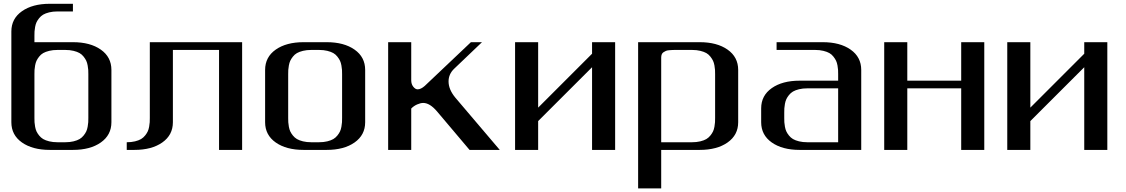

<svg xmlns="http://www.w3.org/2000/svg" viewBox="-20 -812 6101 1040"><path d="M375 -791.5V-750H291.5Q266.6 -750 246.6 -745.1Q226.6 -740.2 213.9 -732.7Q201.2 -725.1 191.9 -713.4Q182.6 -701.7 177.7 -691.2Q172.9 -680.7 170.2 -666Q167.5 -651.4 167 -641.6Q166.5 -631.8 166.5 -618.7V-583.5H375Q468.8 -583.5 526.1 -543.2Q583.5 -502.9 583.5 -433.1V-239.7V-149.9Q583.5 -80.6 526.1 -40.3Q468.8 0 375 0H250Q156.2 0 98.9 -40.3Q41.5 -80.6 41.5 -149.9V-641.6Q41.5 -710.9 98.9 -751.2Q156.2 -791.5 250 -791.5ZM333.5 -41.5Q358.4 -41.5 378.4 -46.4Q398.4 -51.3 411.1 -58.8Q423.8 -66.4 433.1 -78.1Q442.4 -89.8 447.3 -100.3Q452.1 -110.8 454.8 -125.5Q457.5 -140.1 458 -149.9Q458.5 -159.7 458.5 -172.9V-239.7V-410.6Q458.5 -423.8 458 -433.3Q457.5 -442.9 454.8 -457.5Q452.1 -472.2 447.3 -482.7Q442.4 -493.2 433.1 -505.1Q423.8 -517.1 411.1 -524.4Q398.4 -531.7 378.4 -536.6Q358.4 -541.5 333.5 -541.5H291.5Q266.6 -541.5 246.6 -536.6Q226.6 -531.7 213.9 -524.4Q201.2 -517.1 191.9 -505.1Q182.6 -493.2 177.7 -482.7Q172.9 -472.2 170.2 -457.5Q167.5 -442.9 167 -433.3Q166.5 -423.8 166.5 -410.6V-172.9Q166.5 -159.7 167 -149.9Q167.5 -140.1 170.2 -125.5Q172.9 -110.8 177.7 -100.3Q182.6 -89.8 191.9 -78.1Q201.2 -66.4 213.9 -58.8Q226.6 -51.3 246.6 -46.4Q266.6 -41.5 291.5 -41.5Z M1291.5 -583.5V0H1166.5V-541.5H916.5V-149.9Q916.5 -80.6 859.1 -40.3Q801.8 0 708 0H666.5V-41.5Q691.4 -41.5 711.4 -46.4Q731.4 -51.3 744.1 -58.8Q756.8 -66.4 766.1 -78.1Q775.4 -89.8 780.3 -100.3Q785.2 -110.8 787.8 -125.5Q790.5 -140.1 791 -149.9Q791.5 -159.7 791.5 -172.9V-583.5H916.5Z M1624.5 0Q1530.8 0 1473.4 -40.3Q1416 -80.6 1416 -149.9V-433.1Q1416 -502.9 1473.4 -543.2Q1530.8 -583.5 1624.5 -583.5H1749.5Q1843.3 -583.5 1900.6 -543.2Q1958 -502.9 1958 -433.1V-149.9Q1958 -80.6 1900.6 -40.3Q1843.3 0 1749.5 0ZM1708 -41.5Q1732.9 -41.5 1752.9 -46.4Q1772.9 -51.3 1785.6 -58.8Q1798.3 -66.4 1807.6 -78.1Q1816.9 -89.8 1821.8 -100.3Q1826.7 -110.8 1829.3 -125.5Q1832 -140.1 1832.5 -149.9Q1833 -159.7 1833 -172.9V-410.6Q1833 -423.8 1832.5 -433.3Q1832 -442.9 1829.3 -457.5Q1826.7 -472.2 1821.8 -482.7Q1816.9 -493.2 1807.6 -505.1Q1798.3 -517.1 1785.6 -524.4Q1772.9 -531.7 1752.9 -536.6Q1732.9 -541.5 1708 -541.5H1666Q1641.1 -541.5 1621.1 -536.6Q1601.1 -531.7 1588.4 -524.4Q1575.7 -517.1 1566.4 -505.1Q1557.1 -493.2 1552.2 -482.7Q1547.4 -472.2 1544.7 -457.5Q1542 -442.9 1541.5 -433.3Q1541 -423.8 1541 -410.6V-172.9Q1541 -159.7 1541.5 -149.9Q1542 -140.1 1544.7 -125.5Q1547.4 -110.8 1552.2 -100.3Q1557.1 -89.8 1566.4 -78.1Q1575.7 -66.4 1588.4 -58.8Q1601.1 -51.3 1621.1 -46.4Q1641.1 -41.5 1666 -41.5Z M2207.5 -583.5V-377Q2207.5 -356 2218.8 -342Q2230 -328.1 2242.2 -328.1Q2259.8 -328.1 2280.8 -346.7L2530.8 -583.5H2590.8L2439.9 -439.5Q2409.7 -410.6 2409.7 -370.6Q2409.7 -327.6 2446.3 -283.2L2687 0H2523.4L2347.2 -208.5Q2308.1 -254.4 2272.5 -254.4Q2257.8 -254.4 2239.5 -246.3Q2221.2 -238.3 2207.5 -224.1V0H2082.5V-583.5Z M3312 -583.5V0H3187V-447.8L2895 -156.2V0H2770V-583.5H2895V-229L3187 -521V-583.5Z M3561.5 -41.5H3728.5Q3753.4 -41.5 3773.4 -46.4Q3793.5 -51.3 3806.2 -58.8Q3818.8 -66.4 3828.1 -78.1Q3837.4 -89.8 3842.3 -100.3Q3847.2 -110.8 3849.9 -125.5Q3852.5 -140.1 3853 -149.9Q3853.5 -159.7 3853.5 -172.9V-410.6Q3853.5 -423.8 3853 -433.3Q3852.5 -442.9 3849.9 -457.5Q3847.2 -472.2 3842.3 -482.7Q3837.4 -493.2 3828.1 -505.1Q3818.8 -517.1 3806.2 -524.4Q3793.5 -531.7 3773.4 -536.6Q3753.4 -541.5 3728.5 -541.5H3645Q3630.9 -541.5 3623.8 -541.3Q3616.7 -541 3605 -540Q3593.3 -539.1 3587.2 -536.4Q3581.1 -533.7 3574.2 -529.3Q3567.4 -524.9 3564.5 -517.6Q3561.5 -510.3 3561.5 -500ZM3436.5 -583.5H3770Q3863.8 -583.5 3921.1 -543.2Q3978.5 -502.9 3978.5 -433.1V-149.9Q3978.5 -80.6 3921.1 -40.3Q3863.8 0 3770 0H3561.5V208.5H3436.5Z M4186.5 -541.5V-583.5H4436.5Q4530.3 -583.5 4587.6 -543.2Q4645 -502.9 4645 -433.1V0H4311.5Q4217.8 0 4160.4 -40.3Q4103 -80.6 4103 -149.9V-225.1Q4103 -294.4 4160.4 -334.7Q4217.8 -375 4311.5 -375H4520V-410.6Q4520 -423.8 4519.5 -433.3Q4519 -442.9 4516.4 -457.5Q4513.7 -472.2 4508.8 -482.7Q4503.9 -493.2 4494.6 -505.1Q4485.4 -517.1 4472.7 -524.4Q4460 -531.7 4439.9 -536.6Q4419.9 -541.5 4395 -541.5ZM4520 -41.5V-333.5H4353Q4328.1 -333.5 4308.1 -328.6Q4288.1 -323.7 4275.4 -316.2Q4262.7 -308.6 4253.4 -296.9Q4244.1 -285.2 4239.3 -274.7Q4234.4 -264.2 4231.7 -249.5Q4229 -234.9 4228.5 -225.1Q4228 -215.3 4228 -202.1V-172.9Q4228 -159.7 4228.5 -149.9Q4229 -140.1 4231.7 -125.5Q4234.4 -110.8 4239.3 -100.3Q4244.1 -89.8 4253.4 -78.1Q4262.7 -66.4 4275.4 -58.8Q4288.1 -51.3 4308.1 -46.4Q4328.1 -41.5 4353 -41.5Z M5311.5 -583.5V0H5186.5V-333.5H4894.5V0H4769.5V-583.5H4894.5V-375H5186.5V-583.5Z M5978 -583.5V0H5853V-447.8L5561 -156.2V0H5436V-583.5H5561V-229L5853 -521V-583.5Z"/></svg>

Font: Gputeks
Style: Bold
Weight: 600
Width: 8
Version: Version 0.9